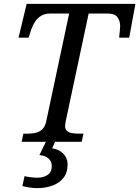

<svg xmlns="http://www.w3.org/2000/svg" viewBox="-20 -734 721 994"><path d="M92 0 101 -42H124Q146 -42 165.5 -46.5Q185 -51 199.5 -65Q214 -79 220 -109L338 -664H242Q213 -664 193.5 -652.5Q174 -641 162 -622.5Q150 -604 142 -582L128 -539H76L118 -714H681L649 -539H597Q597 -543 598 -552Q599 -561 600 -571.5Q601 -582 601.5 -590Q602 -598 602 -600Q602 -626 588 -645Q574 -664 536 -664H439L321 -110Q320 -104 318.5 -95.5Q317 -87 317 -82Q317 -65 326.5 -56.5Q336 -48 352 -45Q368 -42 389 -42H412L403 0ZM171 240Q155 240 134 237Q113 234 96 229L107 178Q124 182 142.5 184Q161 186 174 186Q205 186 226.5 171.5Q248 157 248 125Q248 101 230.5 86Q213 71 184 69L222 -9H269L250 34Q286 39 308 62Q330 85 330 117Q330 160 308.5 187Q287 214 251 227Q215 240 171 240Z"/></svg>

Font: Noto Serif
Style: Italic
Weight: 400
Italic angle: -12°
Designer: Monotype Design Team
Foundry: Monotype Imaging Inc.
Version: Version 2.013